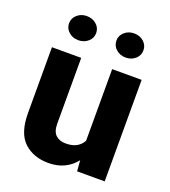

<svg xmlns="http://www.w3.org/2000/svg" viewBox="-135 -829 832 939"><g transform="rotate(20 281.0 -360.0)"><path d="M370.6 0 366.2 -56.2Q341.8 -24.9 306.2 -7.6Q270.5 9.8 223.6 9.8Q145.5 9.8 96.4 -36.1Q47.4 -82 47.4 -186.5V-528.3H199.7V-185.5Q199.7 -145 219 -127Q238.3 -108.9 271 -108.9Q305.7 -108.9 327.4 -121.3Q349.1 -133.8 360.8 -155.8V-528.3H514.2V0ZM85.9 -667Q85.9 -693.8 106.4 -711.9Q127 -730 156.2 -730Q186 -730 206.5 -711.9Q227.1 -693.8 227.1 -667Q227.1 -640.6 206.5 -622.6Q186 -604.5 156.2 -604.5Q127 -604.5 106.4 -622.6Q85.9 -640.6 85.9 -667ZM332.5 -667Q332.5 -693.4 353 -711.4Q373.5 -729.5 402.8 -729.5Q432.6 -729.5 452.9 -711.4Q473.1 -693.4 473.1 -667Q473.1 -640.1 452.9 -622.1Q432.6 -604 402.8 -604Q373.5 -604 353 -622.1Q332.5 -640.1 332.5 -667Z"/></g></svg>

Font: Vazirmatn UI ExtraBold
Style: Regular
Weight: 800
Designer: Saber Rastikerdar
Foundry: Saber Rastikerdar
Version: Version 33.003